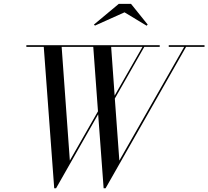

<svg xmlns="http://www.w3.org/2000/svg" viewBox="-20 -990 1106 1020"><path d="M641.5 -924.5 759 -853.5 764.5 -859.5 676 -969.5H611L479 -859.5L484.5 -854ZM614 -137 590 -466.5 746.5 -741H828.5V-750H120V-741H212.5L268 10H278L501.5 -383L530.5 10H541L968.5 -741H1066.5V-750H876.5V-741H958.5ZM351 -137 307.5 -741H475.5L500.5 -398.5ZM570.5 -741H737L589 -482Z"/></svg>

Font: Bodoni* 24pt
Style: Italic
Weight: 400
Italic angle: -13°
Version: Version 2.3